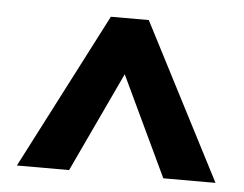

<svg xmlns="http://www.w3.org/2000/svg" viewBox="-37 -646 597 469"><g transform="rotate(5 261.0 -411.0)"><path d="M20 -220 217 -602H310L507 -220H379L263 -465L148 -220Z"/></g></svg>

Font: Karla Tamil Upright
Style: Bold
Weight: 700
Designer: Jonathan Pinhorn
Foundry: Jonathan Pinhorn
Version: Version 1.001